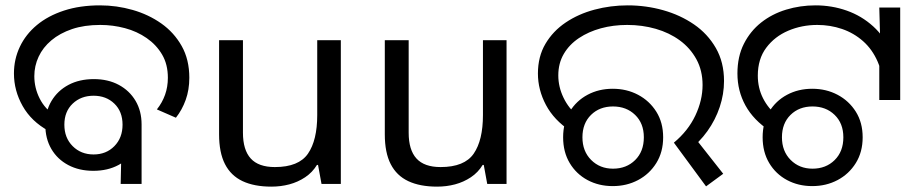

<svg xmlns="http://www.w3.org/2000/svg" viewBox="-20 -686 3439 716"><path d="M328 -49Q275 -49 234.5 -70.5Q194 -92 171.5 -130.5Q149 -169 149 -220Q149 -271 172 -309.5Q195 -348 235.5 -369.5Q276 -391 330 -391Q383 -391 423 -369.5Q463 -348 485.5 -310Q508 -272 508 -222Q508 -171 485.5 -132Q463 -93 422.5 -71Q382 -49 328 -49ZM329 -110Q376 -110 406.5 -141Q437 -172 437 -221Q437 -270 406.5 -299.5Q376 -329 329 -329Q282 -329 251 -299.5Q220 -270 220 -221Q220 -172 251 -141Q282 -110 329 -110ZM161 -198Q97 -233 64.5 -290.5Q32 -348 32 -412Q32 -465 54 -511.5Q76 -558 117.5 -592.5Q159 -627 218.5 -646.5Q278 -666 353 -666Q415 -666 474.5 -649Q534 -632 581.5 -598.5Q629 -565 657.5 -514.5Q686 -464 686 -396Q686 -351 672.5 -313.5Q659 -276 636 -247L565 -278Q585 -303 595.5 -332.5Q606 -362 606 -396Q606 -446 584.5 -482.5Q563 -519 527 -544Q491 -569 446 -581Q401 -593 354 -593Q294 -593 248.5 -577.5Q203 -562 171.5 -535.5Q140 -509 124 -474.5Q108 -440 108 -402Q108 -358 128 -318.5Q148 -279 185 -256L161 -198ZM434 -187 508 -222V0H430Z M1251 -536V0H1179L1166 -71H1162Q1145 -43 1118 -25Q1091 -7 1059 1.5Q1027 10 992 10Q928 10 884.5 -10.5Q841 -31 819 -74Q797 -117 797 -185V-536H886V-191Q886 -127 915 -95Q944 -63 1005 -63Q1094 -63 1128.5 -113Q1163 -163 1163 -257V-536Z M1869 -536V0H1797L1784 -71H1780Q1763 -43 1736 -25Q1709 -7 1677 1.5Q1645 10 1610 10Q1546 10 1502.5 -10.5Q1459 -31 1437 -74Q1415 -117 1415 -185V-536H1504V-191Q1504 -127 1533 -95Q1562 -63 1623 -63Q1712 -63 1746.5 -113Q1781 -163 1781 -257V-536Z M2493 -154Q2546 -198 2573 -255Q2600 -312 2600 -369Q2600 -423 2577 -465Q2554 -507 2515 -535.5Q2476 -564 2425.5 -578.5Q2375 -593 2319 -593Q2267 -593 2221 -580.5Q2175 -568 2139 -544Q2103 -520 2082.5 -485Q2062 -450 2062 -405Q2062 -362 2081.5 -321.5Q2101 -281 2135 -254L2107 -198Q2046 -238 2016 -294.5Q1986 -351 1986 -412Q1986 -475 2014 -522.5Q2042 -570 2089.5 -602Q2137 -634 2197 -650Q2257 -666 2321 -666Q2389 -666 2453 -648Q2517 -630 2568 -595Q2619 -560 2649.5 -507Q2680 -454 2680 -384Q2680 -335 2664 -287Q2648 -239 2618 -197Q2588 -155 2546 -123L2562 -184L2677 -38L2613 9ZM2265 8Q2213 8 2171 -14.5Q2129 -37 2104.5 -78Q2080 -119 2080 -174Q2080 -229 2104.5 -269.5Q2129 -310 2171 -332.5Q2213 -355 2265 -355Q2317 -355 2359.5 -332.5Q2402 -310 2427.5 -269.5Q2453 -229 2453 -174Q2453 -119 2427.5 -78Q2402 -37 2359.5 -14.5Q2317 8 2265 8ZM2266 -57Q2316 -57 2348.5 -89Q2381 -121 2381 -174Q2381 -226 2348.5 -257.5Q2316 -289 2266 -289Q2216 -289 2184 -257.5Q2152 -226 2152 -174Q2152 -122 2184.5 -89.5Q2217 -57 2266 -57Z M2851 -198Q2790 -238 2760 -292.5Q2730 -347 2730 -412Q2730 -475 2754 -522.5Q2778 -570 2818.5 -602Q2859 -634 2911.5 -650Q2964 -666 3021 -666Q3082 -666 3137.5 -646.5Q3193 -627 3236.5 -587.5Q3280 -548 3305 -488.5Q3330 -429 3330 -348H3273Q3273 -410 3253 -456Q3233 -502 3198.5 -532.5Q3164 -563 3120 -578Q3076 -593 3028 -593Q2970 -593 2919.5 -571.5Q2869 -550 2837.5 -508Q2806 -466 2806 -404Q2806 -358 2825.5 -319.5Q2845 -281 2879 -254L2851 -198ZM3259 -475 3263 -513 3259 -658H3337V-313H3259ZM3009 8Q2957 8 2915 -14.5Q2873 -37 2848.5 -78Q2824 -119 2824 -174Q2824 -229 2848.5 -269.5Q2873 -310 2915 -332.5Q2957 -355 3009 -355Q3061 -355 3103.5 -332.5Q3146 -310 3171.5 -269.5Q3197 -229 3197 -174Q3197 -119 3171.5 -78Q3146 -37 3103.5 -14.5Q3061 8 3009 8ZM3010 -57Q3060 -57 3092.5 -89Q3125 -121 3125 -174Q3125 -226 3092.5 -257.5Q3060 -289 3010 -289Q2960 -289 2928 -257.5Q2896 -226 2896 -174Q2896 -122 2928.5 -89.5Q2961 -57 3010 -57Z"/></svg>

Font: oriya115
Style: Regular
Weight: 400
Designer: Amélie Bonet and Sol Matas
Foundry: Google LLC
Version: Version 2.003